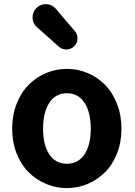

<svg xmlns="http://www.w3.org/2000/svg" viewBox="-20 -914 666 947"><path d="M309.6 13.7Q256.8 13.7 208.5 -6.3Q160.2 -26.4 122.6 -63Q85 -99.6 62.5 -155.8Q40 -211.9 40 -279.3Q40 -346.7 62.5 -403.3Q85 -460 122.6 -497.1Q160.2 -534.2 208.5 -554.2Q256.8 -574.2 309.6 -574.2Q363.3 -574.2 411.1 -554.2Q459 -534.2 496.6 -497.1Q534.2 -460 556.6 -403.3Q579.1 -346.7 579.1 -279.3Q579.1 -211.9 556.6 -155.8Q534.2 -99.6 496.6 -63Q459 -26.4 411.1 -6.3Q363.3 13.7 309.6 13.7ZM427.7 -279.3Q427.7 -359.4 397 -406.7Q366.2 -454.1 310.1 -454.1Q253.9 -454.1 223.1 -406.7Q192.4 -359.4 192.4 -279.3Q192.4 -199.2 223.1 -152.8Q253.9 -106.4 310.1 -106.4Q366.2 -106.4 397 -152.8Q427.7 -199.2 427.7 -279.3ZM345.7 -685.5Q330.1 -670.9 308.6 -669.9Q307.6 -669.9 306.6 -669.9Q286.1 -669.9 270.5 -683.6L163.1 -779.3Q140.6 -798.8 140.6 -828.1Q140.6 -855.5 160.2 -875Q179.7 -893.6 206.1 -893.6Q208 -893.6 209 -893.6Q238.3 -891.6 255.9 -870.1L349.6 -759.8Q362.3 -745.1 362.3 -724.6Q362.3 -701.2 345.7 -685.5Z"/></svg>

Font: Gen Jyuu GothicX Bold
Style: Bold
Weight: 700
Designer: Ryoko NISHIZUKA (kana &amp; ideographs); Paul D. Hunt (Latin, Greek &amp; Cyrillic); Wenlong ZHANG (bopomofo); Sandoll C
Version: Version 1.058.20140828